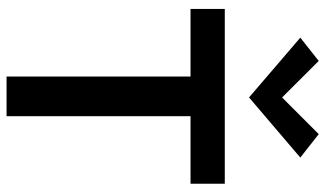

<svg xmlns="http://www.w3.org/2000/svg" viewBox="-218 -750 968 571"><g transform="rotate(90 265.5 -464.0)"><path d="M6 -547.1V-649H526V-547.1H298.6L325.1 -573.9V0H207.1V-573.9L233.6 -547.1ZM269.3 -721.1 91.5 -873.6 160.7 -928.4 290.1 -798.6H248.5L378.4 -928.4L448.1 -873.6Z"/></g></svg>

Font: Karla
Style: Regular
Weight: 400
Designer: Jonathan Pinhorn
Version: Version 2.004;gftools[0.9.33]